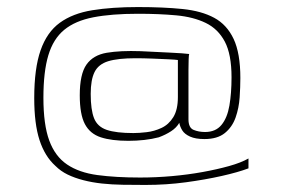

<svg xmlns="http://www.w3.org/2000/svg" viewBox="-20 -489 800 544"><path d="M371 -450Q296 -450 244.5 -440Q193 -430 162 -404.5Q131 -379 117 -332.5Q103 -286 103 -212Q103 -136 119.5 -91Q136 -46 170 -23Q204 0 256 7Q308 14 377 14Q422 14 467 10Q512 6 553.5 -1.5Q595 -9 629 -18.5Q663 -28 684 -40Q684 -32 684 -25.5Q684 -19 684 -12Q655 -1 608.5 9.5Q562 20 506.5 27.5Q451 35 392 35Q359 35 328 34.5Q297 34 269 31Q241 28 216 21.5Q191 15 171.5 5.5Q152 -4 137 -19Q107 -46 92 -92Q77 -138 77 -211Q77 -295 95 -346.5Q113 -398 149.5 -424.5Q186 -451 241.5 -460Q297 -469 371 -469Q443 -469 497 -463.5Q551 -458 587 -438.5Q623 -419 642 -378.5Q661 -338 661 -268Q661 -243 659 -213Q657 -183 647.5 -156Q638 -129 617 -112Q596 -95 559 -95Q534 -95 518.5 -102Q503 -109 496.5 -119.5Q490 -130 488 -141Q480 -127 464.5 -117Q449 -107 430 -100Q411 -95 389 -92.5Q367 -90 344 -90Q296 -90 265.5 -100Q235 -110 220.5 -137.5Q206 -165 206 -219Q206 -279 225 -306Q244 -333 282.5 -339.5Q321 -346 378 -344Q398 -343 419 -342Q440 -341 460 -340Q480 -339 495 -338Q510 -337 516 -336Q515 -334 514.5 -321Q514 -308 514 -291Q514 -256 514 -221Q514 -186 514 -151Q514 -127 528.5 -121Q543 -115 561 -115Q591 -115 607.5 -135Q624 -155 630 -190Q636 -225 636 -270Q636 -335 617 -371Q598 -407 563 -424Q528 -441 479.5 -445.5Q431 -450 371 -450ZM484 -319Q478 -320 457.5 -321Q437 -322 411.5 -323Q386 -324 364 -324Q314 -324 286.5 -315.5Q259 -307 248 -285Q237 -263 237 -223Q237 -178 246.5 -154Q256 -130 282.5 -121Q309 -112 358 -112Q374 -112 395.5 -114.5Q417 -117 437.5 -126.5Q458 -136 471 -157Q484 -178 484 -214Z"/></svg>

Font: Genos Thin ExtraLight
Style: Regular
Weight: 250
Version: Version 1.010